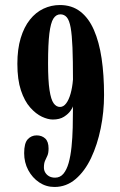

<svg xmlns="http://www.w3.org/2000/svg" viewBox="-20 -731 478 763"><path d="M218 -711Q265.5 -711 299 -685.2Q332.5 -659.5 353.2 -612Q374 -564.5 383.8 -498.8Q393.5 -433 393.5 -353.5Q393.5 -286 380.2 -221Q367 -156 342 -103.2Q317 -50.5 280.2 -19.2Q243.5 12 196.5 12Q163 12 135.8 -6.2Q108.5 -24.5 92.2 -55Q76 -85.5 76 -122.5Q76 -162 90.2 -177.5Q104.5 -193 125.5 -193Q146 -193 159.5 -180.8Q173 -168.5 173 -141Q173 -123 168.5 -112.8Q164 -102.5 159.2 -92.5Q154.5 -82.5 154.5 -65Q154.5 -54 160.2 -44.8Q166 -35.5 175.8 -30.2Q185.5 -25 199 -25Q219 -25 232 -40.5Q245 -56 252.8 -83.5Q260.5 -111 264.2 -147Q268 -183 269 -224.2Q270 -265.5 270 -308.5Q269.5 -304.5 260.8 -291.5Q252 -278.5 234.5 -267.2Q217 -256 190 -256Q170.5 -256 146.5 -267.2Q122.5 -278.5 100 -303.8Q77.5 -329 63.2 -371.8Q49 -414.5 49 -477.5Q49 -535.5 62.2 -579.5Q75.5 -623.5 98.8 -652.8Q122 -682 152.8 -696.5Q183.5 -711 218 -711ZM220 -674Q203 -674 192.2 -657.2Q181.5 -640.5 176.2 -598.2Q171 -556 171 -479Q171 -410.5 176.8 -373Q182.5 -335.5 193 -320.8Q203.5 -306 218.5 -306Q232 -306 242.8 -320Q253.5 -334 260.5 -358.8Q267.5 -383.5 270 -415Q270 -491.5 268 -541.8Q266 -592 260.8 -621.2Q255.5 -650.5 245.5 -662.2Q235.5 -674 220 -674Z"/></svg>

Font: Imbue Thin 10pt
Style: Bold
Weight: 700
Version: Version 1.102